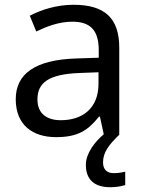

<svg xmlns="http://www.w3.org/2000/svg" viewBox="-20 -565 601 805"><path d="M412 116C412 75 435 43 480 0V-365C480 -490 418 -545 288 -545C218 -545 152 -524 105 -499L132 -433C176 -454 227 -474 283 -474C353 -474 394 -444 394 -355V-323L303 -320C128 -315 46 -256 46 -149C46 -40 118 10 215 10C305 10 348 -17 395 -76H399L415 -2C379 28 340 77 340 126C340 185 372 220 443 220C469 220 486 216 505 211V155C494 157 479 161 457 161C429 161 412 146 412 116ZM314 -259 393 -262V-214C393 -110 325 -61 235 -61C177 -61 137 -88 137 -148C137 -216 180 -254 314 -259Z"/></svg>

Font: Noto Sans Arabic UI
Style: Regular
Weight: 400
Designer: Monotype Design Team, Nadine Chahine and Nizar Qandah
Foundry: Monotype Imaging Inc.
Version: Version 2.010